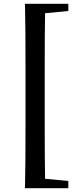

<svg xmlns="http://www.w3.org/2000/svg" viewBox="-20 -819 410 1017"><path d="M341.8 -760.7 218.8 -749Q216.8 -649.4 216.8 -445.3V-175.8Q216.8 26.4 218.8 127.9L341.8 139.6V177.7H112.3Q115.2 62.5 115.2 -175.8V-445.3Q115.2 -680.7 112.3 -798.8H341.8Z"/></svg>

Font: GenYoMin TW TTF Bold
Style: Regular
Weight: 700
Version: Version 1.300